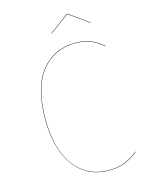

<svg xmlns="http://www.w3.org/2000/svg" viewBox="-127 -928 782 1016"><g transform="rotate(-15 264.5 -420.5)"><path d="M494 -633 493 -631Q463 -658 427.5 -673Q392 -688 342 -688Q225 -688 156 -599.5Q87 -511 87 -339Q87 -229 118.5 -151Q150 -73 207.5 -33Q265 7 341 7Q395 7 433 -9.5Q471 -26 502 -52L503 -50Q472 -24 434 -7.5Q396 9 341 9Q264 9 206.5 -31.5Q149 -72 117 -150.5Q85 -229 85 -339Q85 -512 154.5 -601Q224 -690 342 -690Q393 -690 428.5 -675Q464 -660 494 -633ZM234 -771 341 -850H343L452 -771L450 -770L342 -848L236 -770Z"/></g></svg>

Font: FiraGO Two
Style: Regular
Weight: 100
Designer: bBox Type
Foundry: bBox Type GmbH
Version: Version 1.001